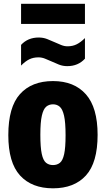

<svg xmlns="http://www.w3.org/2000/svg" viewBox="-20 -986 560 1016"><path d="M260.5 10.5Q148 10.5 86 -57.5Q24 -125.5 24 -271Q24 -419.5 85.8 -488.2Q147.5 -557 260.5 -557Q372.5 -557 434.5 -487Q496.5 -417 496.5 -272.5Q496.5 -125.5 434.8 -57.5Q373 10.5 260.5 10.5ZM260.5 -112.5Q282 -112.5 297 -124.5Q312 -136.5 319.5 -170.5Q327 -204.5 327 -270.5Q327 -338.5 319 -373.5Q311 -408.5 296.2 -421.2Q281.5 -434 260.5 -434Q239.5 -434 224.5 -421.5Q209.5 -409 201.5 -374.2Q193.5 -339.5 193.5 -273Q193.5 -206 201 -171.5Q208.5 -137 223.5 -124.8Q238.5 -112.5 260.5 -112.5ZM336 -636Q312.5 -636 291.8 -644.2Q271 -652.5 251.5 -661.5Q234 -669.5 217.2 -676Q200.5 -682.5 183.5 -682.5Q156 -682.5 134.8 -672Q113.5 -661.5 91.5 -639V-748.5Q127.5 -787.5 185 -787.5Q208.5 -787.5 229.2 -779.5Q250 -771.5 269.5 -762.5Q287 -754.5 303.8 -747.8Q320.5 -741 337.5 -741Q365 -741 386.2 -751.8Q407.5 -762.5 429.5 -784.5V-675.5Q393.5 -636 336 -636ZM91.5 -859.5V-966H429.5V-859.5Z"/></svg>

Font: Encode Sans Condensed ExtraBold
Style: Regular
Weight: 800
Width: 3
Designer: Multiple Designers
Foundry: Impallari Type
Version: Version 3.000; ttfautohint (v1.8.3) -l 8 -r 50 -G 200 -x 14 